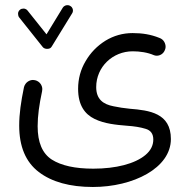

<svg xmlns="http://www.w3.org/2000/svg" viewBox="-20 -498 750 762"><path d="M259.3 -474.1C255.9 -476.6 252.4 -477.5 248.5 -477.5C244.6 -477.5 235.4 -477.1 229 -467.3L164.6 -361.8L89.8 -455.6C82.5 -464.8 74.2 -463.9 72.3 -463.9C67.4 -463.9 63 -462.4 59.6 -459.5C50.3 -452.1 51.8 -443.8 51.8 -441.9C51.8 -437 53.2 -432.6 56.2 -428.7L149.9 -311C157.2 -302.7 168 -304.2 168.5 -304.2C176.3 -304.2 181.6 -307.1 185.1 -313L266.1 -444.8C268.6 -448.2 269.5 -451.7 269.5 -455.6C269.5 -459 269 -468.3 259.3 -474.1ZM56.2 0.5C56.2 83.5 82 145 133.8 184.6C185.5 224.1 257.3 244.1 348.6 244.1C508.3 244.1 658.2 169.4 658.2 53.7C658.2 -49.3 572.8 -60.1 495.1 -66.4C472.2 -68.8 450.7 -71.8 430.7 -76.2C389.6 -84 361.8 -104 361.8 -152.3C361.8 -232.9 427.7 -294.4 506.8 -294.4C534.7 -294.4 565.9 -290 591.3 -278.8C595.2 -277.3 599.1 -276.9 602.5 -276.9C613.8 -276.9 629.4 -283.7 635.3 -301.8C636.7 -305.2 637.2 -309.1 637.2 -312.5C637.2 -323.7 631.3 -341.3 612.3 -347.7C578.6 -361.3 544.9 -366.7 506.3 -366.7C467.3 -366.7 431.2 -356.4 398.4 -336.4C365.7 -315.9 339.4 -289.1 319.8 -255.4C299.8 -221.7 290 -185.1 290 -145.5C290 -80.6 316.4 -44.9 355.5 -25.9C394.5 -6.8 441.9 -2.4 483.4 1C512.2 2.9 537.1 6.8 557.6 13.2C578.1 19 588.4 33.2 588.4 55.7C588.4 79.1 578.1 99.6 557.1 117.2C515.6 151.9 440.4 171.4 350.1 171.4C277.8 171.4 223.1 159.2 185.5 135.3C147.9 110.8 129.4 66.9 129.4 2.9C129.4 -38.1 135.7 -83 147 -135.7C147.5 -138.7 147.9 -141.6 147.9 -144.5C147.9 -158.2 138.2 -175.3 119.1 -179.7C116.2 -180.2 113.3 -180.7 110.8 -180.7C97.7 -180.7 80.6 -171.9 75.2 -152.3C63 -93.3 56.2 -45.9 56.2 0.5Z"/></svg>

Font: Mikhak
Style: Regular
Weight: 400
Designer: Amin Abedi
Version: Version 3.2